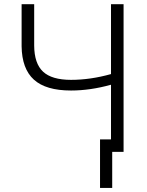

<svg xmlns="http://www.w3.org/2000/svg" viewBox="-20 -731 706 924"><path d="M84 0ZM574.7 -710.9V0H514.2V-323.2Q414.1 -295.4 321.8 -295.4Q200.7 -295.4 143.1 -347.7Q85.4 -399.9 84 -508.3V-710.9H144.5V-511.7Q145 -425.3 187.3 -386Q229.5 -346.7 321.8 -346.7Q415 -346.7 514.2 -374.5V-710.9ZM520 173.3H461.4V-60.1H520Z"/></svg>

Font: Roboto Light
Style: Regular
Weight: 300
Designer: Google
Version: Version 2.134; 2016; ttfautohint (v1.6)